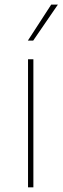

<svg xmlns="http://www.w3.org/2000/svg" viewBox="-20 -798 267 818"><path d="M99.4 0V-545.5H122.2V0ZM98.7 -625 198.2 -778.4H226.6L121.4 -625Z"/></svg>

Font: Inter Thin BETA
Style: Regular
Weight: 100
Designer: Rasmus Andersson
Foundry: rsms
Version: Version 3.011;git-f93a4a705